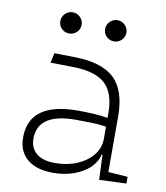

<svg xmlns="http://www.w3.org/2000/svg" viewBox="-82 -788 750 866"><g transform="rotate(10 293.0 -354.5)"><path d="M218.8 9.8Q142.1 9.8 100.3 -25.4Q58.6 -60.5 58.6 -124Q58.6 -286.1 282.2 -286.1Q320.3 -286.1 355.7 -283.9Q391.1 -281.7 418.5 -276.9V-297.9Q418.5 -391.1 372.6 -432.9Q326.7 -474.6 224.6 -476.1L122.1 -477.5L131.8 -522.5L224.6 -521Q350.6 -519 407.5 -464.6Q464.4 -410.2 464.4 -291.5V-37.1L553.7 -30.8V0L429.7 4.9L424.8 -109.4H420.9Q413.6 -75.2 385.5 -48.3Q357.4 -21.5 314.5 -5.9Q271.5 9.8 218.8 9.8ZM218.8 -35.2Q275.9 -35.2 321 -54.4Q366.2 -73.7 392.3 -106.7Q418.5 -139.6 418.5 -181.2V-236.8Q387.7 -241.7 350.6 -242.7Q313.5 -243.7 279.8 -243.7Q105.5 -243.7 105.5 -127.4Q105.5 -83 135.3 -59.1Q165 -35.2 218.8 -35.2ZM386.7 -621.6Q366.7 -621.6 352.3 -635.7Q337.9 -649.9 337.9 -669.9Q337.9 -689.9 352.3 -704.3Q366.7 -718.8 386.7 -718.8Q406.7 -718.8 421.1 -704.3Q435.5 -689.9 435.5 -669.9Q435.5 -649.9 421.1 -635.7Q406.7 -621.6 386.7 -621.6ZM181.6 -621.6Q161.6 -621.6 147.2 -635.7Q132.8 -649.9 132.8 -669.9Q132.8 -689.9 147.2 -704.3Q161.6 -718.8 181.6 -718.8Q201.7 -718.8 216.1 -704.3Q230.5 -689.9 230.5 -669.9Q230.5 -649.9 216.1 -635.7Q201.7 -621.6 181.6 -621.6Z"/></g></svg>

Font: Caskaydia Cove ExtraLight
Style: Regular
Weight: 200
Monospace: yes
Designer: Aaron Bell
Foundry: Saja Typeworks
Version: Version 4.300; ttfautohint (v1.8.3)